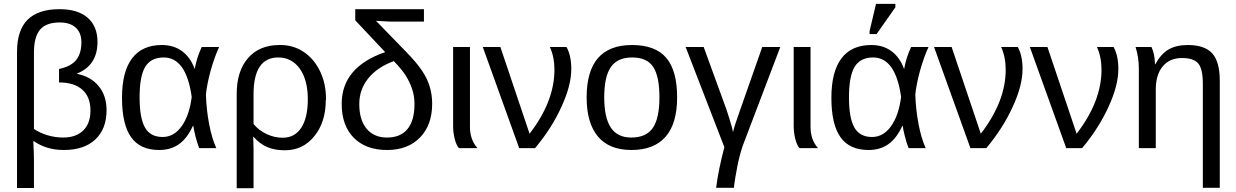

<svg xmlns="http://www.w3.org/2000/svg" viewBox="-20 -773 6450 1002"><path d="M536.1 -198.2Q536.1 -100.6 477.8 -45.4Q419.4 9.8 313 9.8Q222.7 9.8 157.2 -36.1H153.8Q157.2 28.8 157.2 63V208H68.8V-501Q68.8 -615.7 124.3 -670.4Q179.7 -725.1 291 -725.1Q386.2 -725.1 437.5 -680.4Q488.8 -635.7 488.8 -554.2Q488.8 -431.2 379.9 -388.2Q453.1 -374 494.6 -324Q536.1 -273.9 536.1 -198.2ZM157.2 -499V-100.1Q188 -79.1 228.5 -67.1Q269 -55.2 309.1 -55.2Q377 -55.2 414.6 -92.3Q452.1 -129.4 452.1 -195.8Q452.1 -267.1 409.7 -304.9Q367.2 -342.8 288.1 -342.8V-413.1Q349.6 -425.8 377.2 -459.5Q404.8 -493.2 404.8 -553.2Q404.8 -601.6 375.2 -628.7Q345.7 -655.8 292 -655.8Q220.7 -655.8 189 -618.2Q157.2 -580.6 157.2 -499Z M988.8 -116.2H986.8Q956.5 -50.3 913.6 -20.3Q870.6 9.8 810.5 9.8Q711.4 9.8 664.1 -57.1Q616.7 -124 616.7 -262.2Q616.7 -399.4 669.4 -468.8Q722.2 -538.1 824.7 -538.1Q886.2 -538.1 929.9 -506.1Q973.6 -474.1 995.6 -414.1H996.6Q1006.3 -471.2 1032.7 -527.8H1123.5Q1100.6 -479 1078.6 -401.9Q1059.1 -328.6 1054.7 -278.8Q1057.1 -200.2 1071.5 -125Q1085.9 -49.8 1108.9 0H1019.5Q1008.8 -26.9 1000.2 -61.3Q991.7 -95.7 988.8 -116.2ZM708.5 -265.1Q708.5 -156.2 736.8 -107.2Q765.1 -58.1 828.6 -58.1Q887.7 -58.1 928 -114.3Q968.3 -170.4 980.5 -267.1Q951.7 -473.1 834.5 -473.1Q767.6 -473.1 738 -424.3Q708.5 -375.5 708.5 -265.1Z M1681.2 -252 1680.2 -251Q1680.2 -135.3 1620.1 -62Q1561.5 11.2 1466.3 11.2Q1413.1 11.2 1374.3 -5.6Q1335.4 -22.5 1303.2 -59.1H1301.3Q1303.2 -21 1303.2 1V209H1215.3V-283.2Q1215.3 -402.3 1274.7 -470.2Q1334 -538.1 1438.5 -538.1H1444.3Q1510.7 -538.1 1564.7 -502.2Q1618.7 -466.3 1649.9 -401.9Q1681.2 -337.4 1681.2 -257.8ZM1586.4 -254.9Q1586.4 -356 1544.4 -414.6Q1502.4 -473.1 1432.1 -473.1Q1303.2 -473.1 1303.2 -280.8V-126Q1330.1 -92.8 1371.1 -73.5Q1412.1 -54.2 1455.6 -54.2Q1518.1 -54.2 1552.2 -106.4Q1586.4 -158.7 1586.4 -254.9Z M2143.1 -230Q2143.1 -272.9 2130.4 -309.1Q2117.2 -348.1 2096.4 -380.1Q2075.7 -412.1 2035.2 -454.1Q1948.2 -421.9 1901.6 -363.8Q1855 -305.7 1855 -230Q1855 -147 1893.3 -101.1Q1931.6 -55.2 2000 -55.2Q2069.8 -55.2 2106.4 -99.4Q2143.1 -143.6 2143.1 -230ZM2192.4 -660.2H2017.1L1942.4 -664.1L2096.2 -505.9Q2154.3 -446.3 2181.2 -405.8Q2235.4 -327.6 2235.4 -231.9Q2235.4 -120.6 2171.9 -55.4Q2108.4 9.8 2000 9.8Q1889.2 9.8 1826.2 -54Q1763.2 -117.7 1763.2 -231Q1763.2 -422.9 1990.2 -501L1834 -667V-725.1H2192.4Z M2471.7 0H2375Q2361.3 -15.1 2353 -48.1Q2344.7 -81.1 2344.7 -115.2V-527.8H2432.6V-110.8Q2432.6 -43.9 2471.7 0Z M2961.4 -413.1Q2961.4 -327.1 2910.6 -216.8Q2859.9 -104.5 2772.5 0H2689.5L2499.5 -527.8H2591.3L2743.7 -75.2Q2873.5 -243.7 2873.5 -409.2Q2873.5 -475.6 2849.6 -527.8H2936.5Q2961.4 -482.9 2961.4 -413.1Z M3513.7 -265.1Q3513.7 -127.4 3453.1 -58.8Q3392.6 9.8 3275.4 9.8Q3159.7 9.8 3100.6 -60.3Q3041.5 -130.4 3041.5 -265.1Q3041.5 -538.1 3278.3 -538.1Q3399.4 -538.1 3456.5 -471.7Q3513.7 -405.3 3513.7 -265.1ZM3421.4 -265.1Q3421.4 -375 3388.7 -424.1Q3356 -473.1 3279.3 -473.1Q3202.6 -473.1 3168 -423.1Q3133.3 -373 3133.3 -265.1Q3133.3 -159.2 3167.7 -107.2Q3202.1 -55.2 3274.4 -55.2Q3352.5 -55.2 3387 -105.5Q3421.4 -155.8 3421.4 -265.1Z M3760.3 -4.9 3558.1 -527.8H3652.3L3772 -199.2Q3772.5 -198.2 3787.8 -149.4Q3803.2 -100.6 3805.2 -83Q3814.5 -121.6 3842.3 -198.2L3958 -527.8H4052.2L3861.3 -25.9Q3845.2 15.1 3830.1 84Q3814.9 160.2 3810.1 207H3717.3Q3729 113.3 3760.3 -4.9Z M4249 0H4152.3Q4138.7 -15.1 4130.4 -48.1Q4122.1 -81.1 4122.1 -115.2V-527.8H4210V-110.8Q4210 -43.9 4249 0Z M4690.9 -116.2H4689Q4658.7 -50.3 4615.7 -20.3Q4572.8 9.8 4512.7 9.8Q4413.6 9.8 4366.2 -57.1Q4318.8 -124 4318.8 -262.2Q4318.8 -399.4 4371.6 -468.8Q4424.3 -538.1 4526.9 -538.1Q4588.4 -538.1 4632.1 -506.1Q4675.8 -474.1 4697.8 -414.1H4698.7Q4708.5 -471.2 4734.9 -527.8H4825.7Q4802.7 -479 4780.8 -401.9Q4761.2 -328.6 4756.8 -278.8Q4759.3 -200.2 4773.7 -125Q4788.1 -49.8 4811 0H4721.7Q4710.9 -26.9 4702.4 -61.3Q4693.8 -95.7 4690.9 -116.2ZM4410.6 -265.1Q4410.6 -156.2 4439 -107.2Q4467.3 -58.1 4530.8 -58.1Q4589.8 -58.1 4630.1 -114.3Q4670.4 -170.4 4682.6 -267.1Q4653.8 -473.1 4536.6 -473.1Q4469.7 -473.1 4440.2 -424.3Q4410.6 -375.5 4410.6 -265.1ZM4554.7 -595.2H4518.1V-610.8L4551.8 -752.9H4652.8V-734.9Z M5316.4 -413.1Q5316.4 -327.1 5265.6 -216.8Q5214.8 -104.5 5127.4 0H5044.4L4854.5 -527.8H4946.3L5098.6 -75.2Q5228.5 -243.7 5228.5 -409.2Q5228.5 -475.6 5204.6 -527.8H5291.5Q5316.4 -482.9 5316.4 -413.1Z M5816.4 -413.1Q5816.4 -327.1 5765.6 -216.8Q5714.8 -104.5 5627.4 0H5544.4L5354.5 -527.8H5446.3L5598.6 -75.2Q5728.5 -243.7 5728.5 -409.2Q5728.5 -475.6 5704.6 -527.8H5791.5Q5816.4 -482.9 5816.4 -413.1Z M6345.7 207H6257.3V-335Q6257.3 -412.1 6233.9 -441.2Q6210.4 -470.2 6148.4 -470.2Q6084.5 -470.2 6048.1 -426.8Q6011.7 -383.3 6011.7 -306.2V0H5923.3V-416Q5923.3 -474.1 5906.2 -527.8H5989.3Q6007.3 -487.8 6007.3 -438H6009.3Q6039.1 -492.2 6078.9 -515.1Q6118.7 -538.1 6178.7 -538.1Q6266.6 -538.1 6306.2 -494.6Q6345.7 -451.2 6345.7 -352.1Z"/></svg>

Font: Libra Sans Modern
Style: Regular
Weight: 400
Foundry: Stefan Peev, Context Ltd
Version: Version 1.000